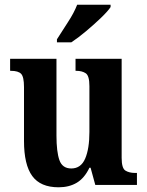

<svg xmlns="http://www.w3.org/2000/svg" viewBox="-20 -786 624 816"><path d="M229 10Q152 10 117 -38Q82 -86 82 -187V-416Q82 -459 70 -472Q58 -485 26 -485H23V-536H220V-210Q220 -141 232.5 -105.5Q245 -70 283 -70Q324 -70 342 -112Q360 -154 360 -225V-420Q360 -464 344.5 -474.5Q329 -485 304 -485H301V-536H497V-115Q497 -71 513 -61Q529 -51 554 -51H562V0H385L365 -73H360Q339 -29 306.5 -9.5Q274 10 229 10ZM222 -619Q242 -651 268.5 -691.5Q295 -732 308 -766H450V-756Q439 -739 410 -711Q381 -683 346.5 -654Q312 -625 283 -606H222Z"/></svg>

Font: Noto Serif Hebrew Condensed
Style: Bold
Weight: 700
Width: 3
Designer: Monotype Design Team
Foundry: Monotype Imaging Inc.
Version: Version 2.004; ttfautohint (v1.8.4.7-5d5b)